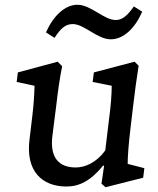

<svg xmlns="http://www.w3.org/2000/svg" viewBox="-20 -773 665 806"><path d="M516 -85C516 -113 519 -163 529 -245L539 -329C547 -395 552 -434 562 -497L545 -514L374 -469L369 -429L449 -413C449 -377 445 -326 438 -275L422 -142C385 -90 337 -70 298 -70C231 -70 188 -107 200 -203L216 -329C223 -390 231 -447 241 -495L222 -514L55 -469L50 -429L125 -413C124 -371 121 -331 116 -289L104 -188C87 -55 156 10 259 10C312 10 360 -13 413 -78L417 -77L406 -2L423 13L581 -27L586 -67ZM173 -637 209 -614C233 -651 253 -672 285 -672C334 -672 388 -608 445 -608C498 -608 546 -653 577 -724L542 -746C517 -711 496 -689 466 -689C416 -689 362 -753 305 -753C253 -753 204 -707 173 -637Z"/></svg>

Font: TPK Tissa Web Medium
Style: Italic
Weight: 500
Italic angle: -7°
Designer: Jacques Le Bailly, Suppakit Chalermlarp | Katatrad Co.,Ltd.
Foundry: Jacques Le Bailly, Cadson Demak Co.,Ltd.
Version: Version 5.000;Glyphs 3.1.2 (3151)